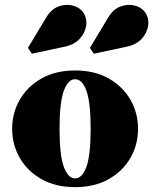

<svg xmlns="http://www.w3.org/2000/svg" viewBox="-20 -760 630 790"><path d="M502 -568 366 -539 350 -563 424.5 -687Q446 -723 476.8 -733.8Q507.5 -744.5 535.5 -736.8Q563.5 -729 577 -709.5Q593.5 -685.5 589.8 -655.8Q586 -626 563.8 -601.2Q541.5 -576.5 502 -568ZM247 -568 111 -539 95 -563 169.5 -687Q191 -723 221.8 -733.8Q252.5 -744.5 280.5 -736.8Q308.5 -729 322 -709.5Q338.5 -685.5 334.8 -655.8Q331 -626 308.8 -601.2Q286.5 -576.5 247 -568ZM30 -230Q30 -295 61.2 -349.5Q92.5 -404 150.5 -437Q208.5 -470 289 -470Q369.5 -470 427.5 -437Q485.5 -404 516.8 -349.5Q548 -295 548 -230Q548 -165 516.8 -110.5Q485.5 -56 427.5 -23Q369.5 10 289 10Q208.5 10 150.5 -23Q92.5 -56 61.2 -110.5Q30 -165 30 -230ZM225 -230Q225 -122 242.5 -74Q260 -26 289 -26Q318.5 -26 335.8 -74Q353 -122 353 -230Q353 -338 335.8 -386Q318.5 -434 289 -434Q260 -434 242.5 -386Q225 -338 225 -230Z"/></svg>

Font: Bodoni* 06pt Fatface
Style: Regular
Weight: 900
Version: Version 2.3